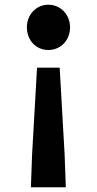

<svg xmlns="http://www.w3.org/2000/svg" viewBox="-20 -594 410 814"><path d="M111 200H259L254 62L233 -307H137L116 62ZM185 -382C237 -382 277 -423 277 -478C277 -532 237 -574 185 -574C133 -574 94 -532 94 -478C94 -423 133 -382 185 -382Z"/></svg>

Font: Noto Sans Japanese Bold
Style: Bold
Weight: 700
Designer: Ryoko NISHIZUKA (kana & ideographs); Paul D. Hunt (Latin, Greek & Cyrillic); Wenlong ZHANG (bopomofo); Sandoll Communica
Foundry: Adobe Systems Incorporated
Version: Version 1.000;PS 1;hotconv 1.0.78;makeotf.lib2.5.61930